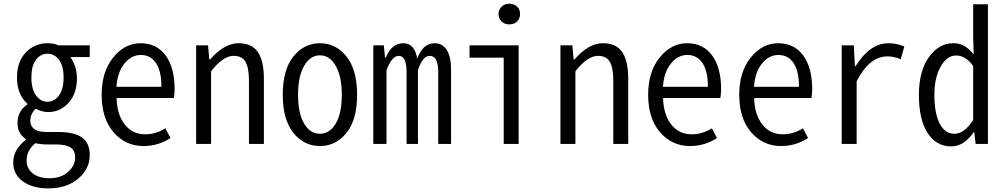

<svg xmlns="http://www.w3.org/2000/svg" viewBox="-20 -790 5517 1054"><path d="M245.1 244.1Q159.2 244.1 106 206.1Q52.7 168 52.7 101.6Q52.7 30.3 122.1 -22.5V-26.4Q76.2 -55.7 76.2 -114.3Q76.2 -179.7 129.9 -216.8V-220.7Q73.2 -272.5 73.2 -364.3Q73.2 -452.1 122.1 -502.4Q170.9 -552.7 240.2 -552.7Q277.3 -552.7 300.8 -541H472.7V-476.6H366.2Q402.3 -425.8 402.3 -360.4Q402.3 -276.4 356.4 -225.6Q310.5 -174.8 244.1 -174.8Q210.9 -174.8 175.8 -193.4Q146.5 -164.1 146.5 -127.9Q146.5 -65.4 236.3 -65.4H301.8Q388.7 -65.4 430.7 -34.7Q472.7 -3.9 472.7 61.5Q472.7 136.7 409.7 190.4Q346.7 244.1 245.1 244.1ZM240.2 -231.4Q278.3 -231.4 303.7 -266.1Q329.1 -300.8 329.1 -364.3Q329.1 -427.7 304.2 -461.4Q279.3 -495.1 240.2 -495.1Q202.1 -495.1 177.2 -461.4Q152.3 -427.7 152.3 -364.3Q152.3 -300.8 177.7 -266.1Q203.1 -231.4 240.2 -231.4ZM252 188.5Q314.5 188.5 353.5 153.8Q392.6 119.1 392.6 75.2Q392.6 36.1 366.7 19.5Q340.8 2.9 287.1 2.9H238.3Q205.1 2.9 173.8 -3.9Q126 36.1 126 90.8Q126 134.8 159.7 161.6Q193.4 188.5 252 188.5Z M767.6 11.7Q668.9 11.7 603.5 -64Q538.1 -139.6 538.1 -269.5Q538.1 -396.5 601.6 -474.6Q665 -552.7 752 -552.7Q839.8 -552.7 889.2 -485.8Q938.5 -418.9 938.5 -300.8Q938.5 -277.3 934.6 -252H620.1Q622.1 -161.1 664.6 -106.9Q707 -52.7 777.3 -52.7Q835.9 -52.7 887.7 -85.9L916 -32.2Q848.6 11.7 767.6 11.7ZM619.1 -313.5H866.2Q866.2 -399.4 836.4 -443.8Q806.6 -488.3 752.9 -488.3Q701.2 -488.3 663.1 -441.4Q625 -394.5 619.1 -313.5Z M1056.6 0V-541H1122.1L1128.9 -463.9H1133.8Q1210.9 -552.7 1290 -552.7Q1362.3 -552.7 1395.5 -504.4Q1428.7 -456.1 1428.7 -356.4V0H1346.7V-346.7Q1346.7 -418 1327.6 -450.7Q1308.6 -483.4 1262.7 -483.4Q1204.1 -483.4 1138.7 -398.4V0Z M1532.2 -269.5Q1532.2 -406.2 1590.3 -479.5Q1648.4 -552.7 1736.3 -552.7Q1824.2 -552.7 1882.3 -479.5Q1940.4 -406.2 1940.4 -269.5Q1940.4 -133.8 1882.3 -61Q1824.2 11.7 1736.3 11.7Q1648.4 11.7 1590.3 -61Q1532.2 -133.8 1532.2 -269.5ZM1856.4 -269.5Q1856.4 -370.1 1823.2 -428.2Q1790 -486.3 1736.3 -486.3Q1682.6 -486.3 1649.4 -428.2Q1616.2 -370.1 1616.2 -269.5Q1616.2 -168 1649.4 -111.8Q1682.6 -55.7 1736.3 -55.7Q1790 -55.7 1823.2 -111.8Q1856.4 -168 1856.4 -269.5Z M2029.3 0V-541H2086.9L2093.8 -473.6H2097.7Q2129.9 -552.7 2194.3 -552.7Q2255.9 -552.7 2270.5 -467.8Q2300.8 -552.7 2366.2 -552.7Q2409.2 -552.7 2432.6 -515.6Q2456.1 -478.5 2456.1 -408.2V0H2385.7V-394.5Q2385.7 -483.4 2338.9 -483.4Q2299.8 -483.4 2274.4 -404.3V0H2211.9V-394.5Q2211.9 -483.4 2168.9 -483.4Q2130.9 -483.4 2101.6 -404.3V0Z M2745.1 0V-473.6H2557.6V-541H2827.1V0ZM2775.4 -656.2Q2750 -656.2 2733.4 -671.9Q2716.8 -687.5 2716.8 -712.9Q2716.8 -737.3 2733.4 -753.4Q2750 -769.5 2775.4 -769.5Q2801.8 -769.5 2818.4 -753.9Q2835 -738.3 2835 -712.9Q2835 -687.5 2818.4 -671.9Q2801.8 -656.2 2775.4 -656.2Z M3056.6 0V-541H3122.1L3128.9 -463.9H3133.8Q3210.9 -552.7 3290 -552.7Q3362.3 -552.7 3395.5 -504.4Q3428.7 -456.1 3428.7 -356.4V0H3346.7V-346.7Q3346.7 -418 3327.6 -450.7Q3308.6 -483.4 3262.7 -483.4Q3204.1 -483.4 3138.7 -398.4V0Z M3767.6 11.7Q3668.9 11.7 3603.5 -64Q3538.1 -139.6 3538.1 -269.5Q3538.1 -396.5 3601.6 -474.6Q3665 -552.7 3752 -552.7Q3839.8 -552.7 3889.2 -485.8Q3938.5 -418.9 3938.5 -300.8Q3938.5 -277.3 3934.6 -252H3620.1Q3622.1 -161.1 3664.6 -106.9Q3707 -52.7 3777.3 -52.7Q3835.9 -52.7 3887.7 -85.9L3916 -32.2Q3848.6 11.7 3767.6 11.7ZM3619.1 -313.5H3866.2Q3866.2 -399.4 3836.4 -443.8Q3806.6 -488.3 3752.9 -488.3Q3701.2 -488.3 3663.1 -441.4Q3625 -394.5 3619.1 -313.5Z M4267.6 11.7Q4168.9 11.7 4103.5 -64Q4038.1 -139.6 4038.1 -269.5Q4038.1 -396.5 4101.6 -474.6Q4165 -552.7 4252 -552.7Q4339.8 -552.7 4389.2 -485.8Q4438.5 -418.9 4438.5 -300.8Q4438.5 -277.3 4434.6 -252H4120.1Q4122.1 -161.1 4164.6 -106.9Q4207 -52.7 4277.3 -52.7Q4335.9 -52.7 4387.7 -85.9L4416 -32.2Q4348.6 11.7 4267.6 11.7ZM4119.1 -313.5H4366.2Q4366.2 -399.4 4336.4 -443.8Q4306.6 -488.3 4252.9 -488.3Q4201.2 -488.3 4163.1 -441.4Q4125 -394.5 4119.1 -313.5Z M4600.6 0V-541H4667L4672.9 -426.8H4676.8Q4754.9 -552.7 4858.4 -552.7Q4900.4 -552.7 4944.3 -535.2L4924.8 -464.8Q4888.7 -480.5 4852.5 -480.5Q4752 -480.5 4682.6 -343.8V0Z M5202.1 13.7Q5120.1 13.7 5072.3 -59.6Q5024.4 -132.8 5024.4 -269.5Q5024.4 -399.4 5079.1 -476.1Q5133.8 -552.7 5212.9 -552.7Q5247.1 -552.7 5272.5 -538.6Q5297.9 -524.4 5325.2 -492.2L5322.3 -587.9V-766.6H5403.3V0H5335.9L5328.1 -65.4H5326.2Q5271.5 13.7 5202.1 13.7ZM5219.7 -55.7Q5274.4 -55.7 5322.3 -131.8V-427.7Q5281.2 -485.4 5228.5 -485.4Q5178.7 -485.4 5144 -424.8Q5109.4 -364.3 5109.4 -269.5Q5109.4 -168 5138.2 -111.8Q5167 -55.7 5219.7 -55.7Z"/></svg>

Font: GenEi Gothic M SemiLight
Style: Regular
Weight: 350
Designer: o_tamon (Modified); [Source Han Sans]
Ryoko NISHIZUKA  (kana & ideographs); Paul D. Hunt (Latin, Greek & Cyrillic); Wenl
Version: Version 1.1a;Original Version 1.004